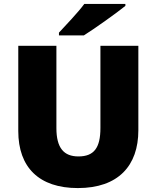

<svg xmlns="http://www.w3.org/2000/svg" viewBox="-20 -947 797 977"><path d="M618 -917V-927H409C376 -882 314 -818 280 -781V-767H407C461 -801 571 -879 618 -917ZM684 -284V-714H491V-296C491 -194 458 -151 379 -151C305 -151 267 -194 267 -295V-714H73V-280C73 -95 179 10 376 10C582 10 684 -104 684 -284Z"/></svg>

Font: Noto Sans Kannada Black
Style: Regular
Weight: 900
Designer: Jelle Bosma - Monotype Design Team
Foundry: Monotype Imaging Inc.
Version: Version 2.005